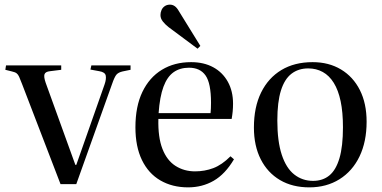

<svg xmlns="http://www.w3.org/2000/svg" viewBox="-20 -794 1648 828"><path d="M241 0 75 -432Q67 -453 62.5 -463Q58 -473 51.5 -478Q45 -483 31 -486L3 -493L6 -512H244V-493L196 -487Q176 -485 172 -474Q168 -463 177 -437L305 -83H309L431 -430Q439 -453 436 -468Q433 -483 408 -487L370 -494L374 -512H543V-493L509 -486Q491 -482 482.5 -472.5Q474 -463 463 -431L309 0Z M791 14Q723 14 671.5 -16Q620 -46 592 -104Q564 -162 564 -245Q564 -335 594 -397.5Q624 -460 678 -493Q732 -526 804 -526Q859 -526 899.5 -504Q940 -482 962.5 -441.5Q985 -401 985 -347Q985 -330 983.5 -314Q982 -298 979 -281H663Q661 -202 680.5 -152Q700 -102 737 -78.5Q774 -55 821 -55Q863 -55 900 -69Q937 -83 974 -120L989 -107Q951 -43 901.5 -14.5Q852 14 791 14ZM664 -306H888Q889 -315 889.5 -326.5Q890 -338 890 -351Q890 -435 866.5 -468.5Q843 -502 795 -502Q756 -502 728.5 -482.5Q701 -463 685 -420Q669 -377 664 -306ZM832 -584 707 -677Q693 -688 682.5 -701Q672 -714 672 -729Q672 -740 676.5 -750.5Q681 -761 690.5 -767.5Q700 -774 713 -774Q724 -774 733.5 -767.5Q743 -761 752 -745L844 -596Z M1314 14Q1241 14 1187.5 -17.5Q1134 -49 1104.5 -107Q1075 -165 1075 -244Q1075 -332 1106 -395Q1137 -458 1193.5 -492Q1250 -526 1328 -526Q1398 -526 1450.5 -494.5Q1503 -463 1532 -405.5Q1561 -348 1561 -269Q1561 -183 1530.5 -119.5Q1500 -56 1444 -21Q1388 14 1314 14ZM1330 -14Q1372 -14 1400.5 -37.5Q1429 -61 1444 -112Q1459 -163 1459 -245Q1459 -310 1449 -357.5Q1439 -405 1419.5 -436.5Q1400 -468 1372 -483.5Q1344 -499 1309 -499Q1267 -499 1237 -476Q1207 -453 1191.5 -403.5Q1176 -354 1176 -274Q1176 -185 1195 -127Q1214 -69 1249 -41.5Q1284 -14 1330 -14Z"/></svg>

Font: Literata 60pt
Style: Regular
Weight: 400
Designer: Latin by Veronika Burian and Jose Scaglione. Greek by Irene Vlachou. Cyrillic by Vera Evstafieva.
Foundry: TypeTogether
Version: Version 3.002